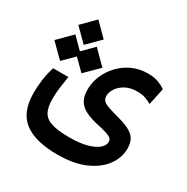

<svg xmlns="http://www.w3.org/2000/svg" viewBox="-181 -640 923 948"><g transform="rotate(30 280.5 -165.5)"><path d="M269 173.8Q144 173.8 80.3 125.7Q16.6 77.6 16.6 -32.7Q16.6 -70.3 21.7 -107.7Q26.9 -145 39.1 -185.1H126Q119.6 -143.6 115.7 -114.5Q111.8 -85.4 111.8 -52.2Q111.8 -4.9 126.7 21.7Q141.6 48.3 178.2 59.6Q214.8 70.8 278.8 70.8Q336.9 70.8 377.2 59.8Q417.5 48.8 438.2 31Q459 13.2 459 -6.8Q459 -18.1 451.7 -25.6Q444.3 -33.2 424.8 -39.8Q405.3 -46.4 368.2 -54.2Q322.3 -64.5 293.7 -79.6Q265.1 -94.7 252 -118.9Q238.8 -143.1 238.8 -179.2Q238.8 -219.7 254.9 -258.3Q271 -296.9 300.5 -328.4Q330.1 -359.9 370.4 -378.4Q410.6 -397 459 -397Q492.7 -397 516.6 -388.4Q540.5 -379.9 560.1 -365.7L540 -270.5Q522.5 -280.3 503.2 -286.9Q483.9 -293.5 457.5 -293.5Q417.5 -293.5 390.1 -278.1Q362.8 -262.7 348.9 -241Q335 -219.2 335 -199.7Q335 -183.1 343.5 -173.1Q352.1 -163.1 374.5 -155Q397 -147 439 -135.7Q488.8 -122.6 513.9 -106.4Q539.1 -90.3 547.4 -70.1Q555.7 -49.8 555.7 -23.9Q555.7 26.9 523.2 72Q490.7 117.2 427 145.5Q363.3 173.8 269 173.8ZM112.3 -360.4 40 -432.6 112.3 -505.4 184.6 -432.6ZM172.9 -233.4 97.2 -308.6 172.9 -384.8 248.5 -308.6ZM50.8 -233.4 -24.9 -308.6 50.8 -384.8 126.5 -308.6Z"/></g></svg>

Font: Cascadia Code
Style: Regular
Weight: 400
Designer: Aaron Bell
Foundry: Saja Typeworks
Version: Version 2404.023